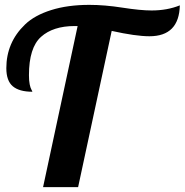

<svg xmlns="http://www.w3.org/2000/svg" viewBox="-20 -769 759 789"><path d="M594 -620Q538 -620 439 -642L301 0H157L299 -662H287Q198 -662 148.5 -617.5Q99 -573 99 -460Q99 -437 102 -422.5Q105 -408 109 -401Q113 -394 113 -392Q59 -392 32.5 -414.5Q6 -437 6 -489Q6 -541 25 -586Q44 -631 83 -668.5Q122 -706 190 -727.5Q258 -749 347 -749Q410 -749 483.5 -737.5Q557 -726 603 -726Q667 -726 719 -747Q716 -620 594 -620Z"/></svg>

Font: Lobster 1.4
Style: Regular
Weight: 400
Designer: Pablo Impallari
Foundry: Pablo Impallari. www.impallari.com
Version: Version 1.4